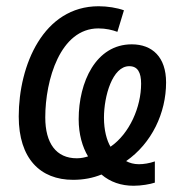

<svg xmlns="http://www.w3.org/2000/svg" viewBox="-20 -566 594 615"><path d="M408 29C433 29 461 24 476 19V-49C459 -43 440 -40 425 -40C409 -40 395 -44 384 -50C466 -107 512 -204 512 -302C512 -383 468 -424 402 -424C287 -424 232 -303 232 -184C232 -136 244 -95 262 -65C252 -62 241 -59 226 -59C160 -59 125 -107 125 -190C125 -310 173 -475 295 -475C319 -475 340 -470 356 -464L377 -533C355 -541 324 -546 296 -546C119 -546 40 -357 40 -193C40 -58 109 10 214 10C248 10 278 4 305 -7C333 17 368 29 408 29ZM334 -96C322 -116 313 -149 313 -189C313 -258 340 -354 394 -354C421 -354 432 -334 432 -298C432 -223 395 -138 334 -96Z"/></svg>

Font: Noto Sans SemiCondensed
Style: Italic
Weight: 400
Width: 4
Italic angle: -12°
Designer: Monotype Design Team
Foundry: Monotype Imaging Inc.
Version: Version 2.013